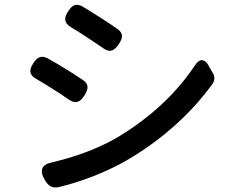

<svg xmlns="http://www.w3.org/2000/svg" viewBox="-20 -777 1020 820"><path d="M354 -616C377 -601 401 -585 421 -571C449 -551 467 -559 487 -588C505 -615 508 -634 482 -653C462 -667 438 -683 413 -699C386 -716 358 -734 333 -749C306 -764 289 -756 272 -730C252 -701 253 -679 283 -661C306 -647 330 -632 354 -616ZM687 -347C623 -285 549 -229 467 -182C386 -137 293 -105 204 -84C158 -75 147 -50 171 -9C186 17 202 28 231 22C318 2 433 -41 519 -91C670 -178 800 -296 889 -421C897 -434 898 -451 889 -465L872 -494L871 -497C854 -527 831 -527 814 -500C779 -447 736 -395 687 -347ZM265 -480C238 -497 210 -513 185 -527C158 -542 140 -534 123 -508C103 -479 104 -457 135 -440C158 -426 183 -412 207 -396C230 -382 252 -367 272 -353C302 -332 322 -339 341 -370C359 -399 360 -418 332 -437C312 -450 289 -465 265 -480Z"/></svg>

Font: GenSenRounded2 TW M
Style: Regular
Weight: 500
Version: Version 2.100;PS 2.1;hotconv 16.6.51;makeotf.lib2.5.65220 DE